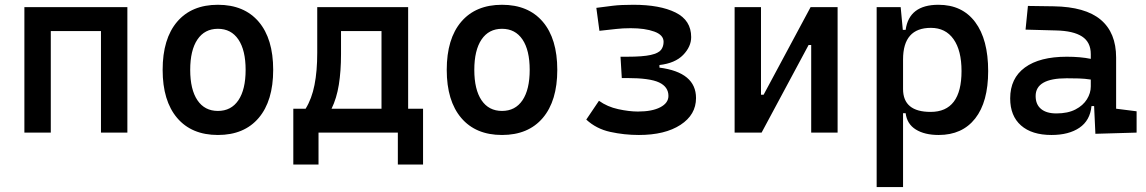

<svg xmlns="http://www.w3.org/2000/svg" viewBox="-20 -547 4728 792"><path d="M80.6 0V-517.6H505.4V0H396.5V-418.9H189.5V0Z M878.9 9.8Q770.5 9.8 710.7 -60.5Q650.9 -130.9 650.9 -258.8Q650.9 -387.2 710.7 -457.3Q770.5 -527.3 878.9 -527.3Q987.3 -527.3 1047.1 -457.3Q1106.9 -387.2 1106.9 -258.8Q1106.9 -130.9 1047.1 -60.5Q987.3 9.8 878.9 9.8ZM878.9 -89.4Q933.6 -89.4 963.4 -133.5Q993.2 -177.7 993.2 -258.8Q993.2 -339.8 963.4 -384Q933.6 -428.2 878.9 -428.2Q824.2 -428.2 794.4 -384Q764.6 -339.8 764.6 -258.8Q764.6 -177.7 794.4 -133.5Q824.2 -89.4 878.9 -89.4Z M1189.9 131.8V-98.6H1240.7Q1266.1 -139.6 1277.3 -196.5Q1288.6 -253.4 1288.6 -329.1V-517.6H1663.6V-98.6H1725.1V131.8H1621.1V0H1293.9V131.8ZM1386.7 -323.7Q1386.7 -253.4 1377.7 -197.5Q1368.7 -141.6 1347.7 -98.6H1553.7V-418.9H1386.7Z M2050.8 9.8Q1942.4 9.8 1882.6 -60.5Q1822.8 -130.9 1822.8 -258.8Q1822.8 -387.2 1882.6 -457.3Q1942.4 -527.3 2050.8 -527.3Q2159.2 -527.3 2219 -457.3Q2278.8 -387.2 2278.8 -258.8Q2278.8 -130.9 2219 -60.5Q2159.2 9.8 2050.8 9.8ZM2050.8 -89.4Q2105.5 -89.4 2135.3 -133.5Q2165 -177.7 2165 -258.8Q2165 -339.8 2135.3 -384Q2105.5 -428.2 2050.8 -428.2Q1996.1 -428.2 1966.3 -384Q1936.5 -339.8 1936.5 -258.8Q1936.5 -177.7 1966.3 -133.5Q1996.1 -89.4 2050.8 -89.4Z M2615.2 9.8Q2555.2 9.8 2497.3 -2.9Q2439.5 -15.6 2398.4 -53.7L2450.7 -131.3Q2485.4 -106.4 2530.3 -96.7Q2575.2 -86.9 2611.3 -86.9Q2669.9 -86.9 2703.6 -104.5Q2737.3 -122.1 2737.3 -151.4Q2737.3 -188.5 2699 -206.8Q2660.6 -225.1 2565.4 -225.1H2544.9L2539.6 -313H2566.9Q2631.8 -313 2664.1 -320.3Q2696.3 -327.6 2706.8 -341.3Q2717.3 -355 2717.3 -374.5Q2717.3 -402.8 2679 -416.7Q2640.6 -430.7 2582 -430.7Q2548.3 -430.7 2521.7 -427.5Q2495.1 -424.3 2452.6 -419.9L2439.9 -514.6Q2476.6 -519.5 2508.8 -523.4Q2541 -527.3 2592.8 -527.3Q2702.1 -527.3 2766.6 -495.4Q2831.1 -463.4 2831.1 -394Q2831.1 -354.5 2797.9 -320.3Q2764.6 -286.1 2700.2 -278.8V-268.1Q2851.1 -248.5 2851.1 -142.6Q2851.1 -73.7 2787.1 -32Q2723.1 9.8 2615.2 9.8Z M3010.3 0V-517.6H3119.1V-156.2H3129.9L3323.7 -517.6H3435.1V0H3326.2V-361.3H3315.4L3121.6 0Z M3596.2 224.6V-517.6H3695.3L3704.1 -423.8H3715.8Q3730 -527.3 3851.1 -527.3Q3949.2 -527.3 4002.7 -455.8Q4056.2 -384.3 4056.2 -253.9Q4056.2 -126.5 4002.7 -58.3Q3949.2 9.8 3852.1 9.8Q3793.9 9.8 3757.6 -12.9Q3721.2 -35.6 3715.8 -80.1H3705.1V224.6ZM3819.8 -432.1Q3705.1 -432.1 3705.1 -301.8V-179.7Q3705.1 -85.4 3818.8 -85.4Q3946.3 -85.4 3946.3 -253.9Q3946.3 -338.9 3913.3 -385.5Q3880.4 -432.1 3819.8 -432.1Z M4317.4 9.8Q4236.3 9.8 4191.7 -29.5Q4147 -68.8 4147 -141.1Q4147 -224.1 4207.8 -268.6Q4268.6 -313 4380.4 -313Q4437.5 -313 4479.5 -304.2V-323.7Q4479.5 -373 4443.4 -396.5Q4407.2 -419.9 4335.9 -421.4L4210.4 -424.8L4220.2 -522.5L4326.2 -521Q4457 -519 4520.5 -465.6Q4584 -412.1 4584 -309.6V-98.6L4668.5 -87.9V0L4498.5 4.9L4493.2 -109.4H4482.4Q4476.6 -49.8 4432.6 -20Q4388.7 9.8 4317.4 9.8ZM4337.4 -79.1Q4384.8 -79.1 4416.3 -95.5Q4447.8 -111.8 4463.6 -137.5Q4479.5 -163.1 4479.5 -190.4V-218.8Q4454.6 -222.7 4430.2 -223.4Q4405.8 -224.1 4379.9 -224.1Q4252 -224.1 4252 -150.9Q4252 -116.2 4274.2 -97.7Q4296.4 -79.1 4337.4 -79.1Z"/></svg>

Font: Caskaydia Cove Medium
Style: Regular
Weight: 500
Monospace: yes
Designer: Aaron Bell
Foundry: Saja Typeworks
Version: Version 4.300; ttfautohint (v1.8.3)